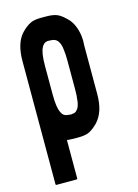

<svg xmlns="http://www.w3.org/2000/svg" viewBox="-131 -747 743 1033"><g transform="rotate(-15 240.0 -231.0)"><path d="M389.6 -474.6Q389.6 -383.8 389.6 -203.1Q389.6 -151.4 377.9 -114.3Q365.2 -76.2 342.8 -51.8Q318.4 -26.4 294.9 -13.7Q272.5 -2 229.5 -2Q227.5 -2 225.6 -2Q223.6 -2 222.7 -2Q221.7 -2 219.7 -2Q215.8 -2 211.9 -2Q208 -2 205.1 -2Q195.3 -2 185.5 -2.9Q176.8 -2.9 168 -4.9Q168 66.4 168 209Q168 211.9 167 212.9Q166 213.9 163.1 213.9Q126 213.9 51.8 213.9Q48.8 213.9 47.9 212.9Q46.9 211.9 46.9 209Q46.9 123 46.9 -48.8Q46.9 -191.4 46.9 -476.6Q46.9 -527.3 58.6 -564.5Q70.3 -602.5 93.8 -627Q118.2 -652.3 141.6 -664.1Q163.1 -675.8 203.1 -675.8Q206.1 -675.8 208 -675.8Q210 -675.8 211.9 -675.8Q213.9 -675.8 215.8 -675.8Q216.8 -675.8 218.8 -675.8Q221.7 -675.8 225.6 -675.8Q229.5 -675.8 232.4 -675.8Q274.4 -675.8 297.9 -664.1Q320.3 -652.3 345.7 -626Q362.3 -608.4 373 -584Q383.8 -559.6 388.7 -527.3Q389.6 -514.6 390.6 -502Q390.6 -498 390.6 -494.1Q390.6 -484.4 389.6 -474.6ZM281.2 -416Q281.2 -435.5 280.3 -451.2Q279.3 -466.8 277.3 -479.5Q276.4 -492.2 273.4 -502Q270.5 -512.7 266.6 -519.5Q262.7 -527.3 257.8 -532.2Q252.9 -537.1 247.1 -540Q236.3 -544.9 227.5 -544.9Q217.8 -545.9 210.9 -545.9Q209 -545.9 207 -545.9Q205.1 -545.9 203.1 -545.9Q200.2 -544.9 197.3 -543.9Q194.3 -543 191.4 -542Q185.5 -539.1 180.7 -533.2Q175.8 -528.3 172.9 -521.5Q168.9 -514.6 166 -504.9Q163.1 -495.1 161.1 -482.4Q159.2 -470.7 158.2 -455.1Q157.2 -438.5 157.2 -419.9Q157.2 -367.2 157.2 -261.7Q157.2 -243.2 158.2 -226.6Q160.2 -210.9 161.1 -197.3Q163.1 -184.6 166 -174.8Q168.9 -165 172.9 -158.2Q175.8 -151.4 180.7 -145.5Q185.5 -140.6 191.4 -137.7Q195.3 -135.7 205.1 -133.8Q215.8 -132.8 224.6 -131.8Q225.6 -131.8 227.5 -131.8Q229.5 -132.8 231.4 -132.8Q235.4 -133.8 240.2 -133.8Q246.1 -134.8 247.1 -135.7Q252.9 -138.7 257.8 -143.6Q262.7 -149.4 266.6 -155.3Q270.5 -163.1 273.4 -172.9Q276.4 -182.6 277.3 -194.3Q279.3 -207 280.3 -222.7Q281.2 -239.3 281.2 -257.8Q281.2 -259.8 281.2 -264.6Q281.2 -314.5 281.2 -416Z"/></g></svg>

Font: Typeface
Style: Regular
Weight: 400
Version: Version 1.0